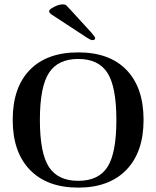

<svg xmlns="http://www.w3.org/2000/svg" viewBox="-20 -846 714 876"><path d="M337 10Q195 10 116.5 -71Q38 -152 38 -299Q38 -447 116 -527Q194 -607 337 -607Q480 -607 557.5 -526.5Q635 -446 635 -299Q635 -152 556.5 -71Q478 10 337 10ZM511 -299Q511 -449 470.5 -513Q430 -577 337 -577Q244 -577 203 -513Q162 -449 162 -299Q162 -148 203 -84.5Q244 -21 337 -21Q430 -21 470.5 -84.5Q511 -148 511 -299ZM402 -663Q394 -663 380 -672L215 -780Q204 -788 204 -795Q204 -803 226.5 -814.5Q249 -826 266 -826Q277 -826 282 -822Q292 -812 302 -801L397 -697Q414 -678 414 -672Q414 -663 402 -663Z"/></svg>

Font: UnnaMedium
Style: Regular
Weight: 500
Designer: Jorge de Buen Unna
Foundry: Omnibus-Type
Version: Version 2.008;hotconv 1.0.109;makeotfexe 2.5.65596